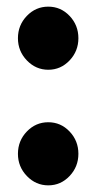

<svg xmlns="http://www.w3.org/2000/svg" viewBox="-20 -547 290 578"><path d="M125.4 11Q88 11 61 -17Q34 -45 34 -84Q34 -123.2 60.8 -151.1Q87.6 -179 125.3 -179Q163 -179 189.5 -151.1Q216 -123.2 216 -84Q216 -45 189.4 -17Q162.8 11 125.4 11ZM125.4 -337Q88 -337 61 -365Q34 -393 34 -432Q34 -471.2 60.8 -499.1Q87.6 -527 125.3 -527Q163 -527 189.5 -499.1Q216 -471.2 216 -432Q216 -393 189.4 -365Q162.8 -337 125.4 -337Z"/></svg>

Font: Red Hat Text VF
Style: Regular
Weight: 300
Designer: Pentagram, MCKL
Foundry: Pentagram, MCKL
Version: Version 1.023